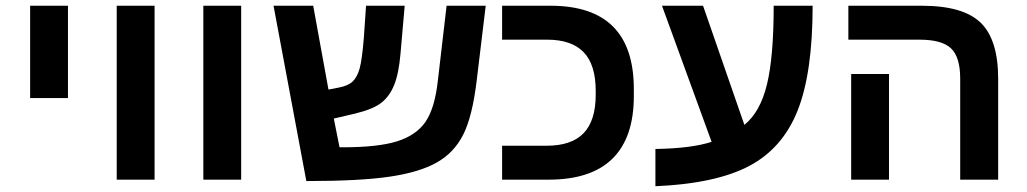

<svg xmlns="http://www.w3.org/2000/svg" viewBox="-20 -626 3578 669"><path d="M85 -606H216.8V-284.2H85Z M386.7 -606H518.6V0H386.7Z M688.5 -606H820.3V0H688.5Z M1255.4 -606H1390.1L1375.5 -439Q1369.6 -370.1 1353.5 -330.1Q1337.4 -290 1308.3 -267.6Q1279.3 -245.1 1216.3 -230L1143.1 -212.9L1163.1 -112.8H1174.8Q1296.9 -112.8 1363.3 -133.5Q1429.7 -154.3 1462.2 -200.9Q1494.6 -247.6 1505.4 -342.8L1536.1 -606H1672.4L1641.1 -346.2Q1626 -220.2 1594.2 -157.2Q1562.5 -94.2 1502.4 -60.1Q1442.4 -25.9 1338.4 -10.5Q1234.4 4.9 1047.4 4.9L933.1 -606H1071.3L1124.5 -314L1160.2 -320.8Q1193.4 -327.1 1209.2 -342.5Q1225.1 -357.9 1233.4 -388.4Q1241.7 -418.9 1248 -497.1Z M2188.5 -291Q2188.5 -146.5 2114 -73.2Q2039.6 0 1891.6 0H1729.5V-118.2H1884.3Q1971.7 -118.2 2013.7 -162.1Q2055.7 -206.1 2055.7 -295.9V-309.1Q2055.7 -400.4 2013.7 -444.1Q1971.7 -487.8 1886.2 -487.8H1729.5V-606H1898.4Q2188.5 -606 2188.5 -315.9Z M2263.7 -106.9Q2389.6 -108.9 2459.5 -131.8L2286.6 -606H2429.7L2573.7 -190.9Q2628.9 -235.4 2652.3 -331.5Q2675.8 -427.7 2675.8 -606H2811.5Q2811.5 -373 2759.5 -241.5Q2707.5 -109.9 2591.3 -48.1Q2475.1 13.7 2263.7 22.9Z M3077.6 0H2945.8V-368.2H3077.6ZM3458 0H3325.7V-352.1Q3325.7 -426.8 3293.9 -457.3Q3262.2 -487.8 3183.6 -487.8H2936V-606H3191.9Q3335.9 -606 3397 -546.9Q3458 -487.8 3458 -351.1Z"/></svg>

Font: Liberation Sans
Style: Bold
Weight: 700
Designer: Steve Matteson
Foundry: Ascender Corporation
Version: Version 2.1.5